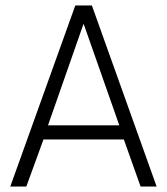

<svg xmlns="http://www.w3.org/2000/svg" viewBox="-20 -680 609 700"><path d="M254.5 -660H315L551 0H492.5L431.5 -171.5H138.5L76 0H17.5ZM155 -223H415L285.5 -591.5H284Z"/></svg>

Font: League Spartan Light
Style: Regular
Weight: 277
Foundry: The League of Moveable Type
Version: Version 2.002